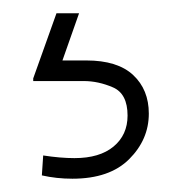

<svg xmlns="http://www.w3.org/2000/svg" viewBox="-20 -20 274 289"><path d="M172 154Q172 121 150 111.5Q128 102 106 102H30V98L65 0H99L74 71H110Q157 71 180.5 93Q204 115 204 151Q204 190 174.5 219.5Q145 249 89 249Q65 249 43 244L45 214Q71 218 92 218Q130 218 151 200.5Q172 183 172 154Z"/></svg>

Font: Be Vietnam Thin
Style: Regular
Weight: 100
Designer: Gabriel Lam
Foundry: TypeRant
Version: Version 4.000